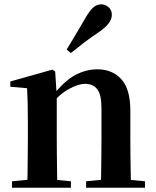

<svg xmlns="http://www.w3.org/2000/svg" viewBox="-20 -875 725 895"><path d="M36 0V-29.9L141.6 -40.2H204.7L310.6 -29.9V0ZM106.2 0Q107.9 -25.5 108.4 -67.4Q108.9 -109.4 109.4 -154.8Q109.9 -200.3 109.9 -234.8V-310.2Q109.9 -360 109 -393.7Q108.2 -427.5 106.2 -463.8L28.1 -470.7V-495.2L224.2 -550.4L237.2 -541.7L244.6 -428V-425.6V-234.8Q244.6 -200.3 245.1 -154.8Q245.6 -109.4 246.1 -67.4Q246.6 -25.5 247.6 0ZM381.3 0V-29.9L485.2 -40.2H547.8L655.9 -29.9V0ZM450 0Q451 -25.5 451.5 -66.9Q452 -108.4 452.5 -153.8Q453 -199.3 453 -234.8V-369.8Q453 -433.2 433.6 -458.7Q414.2 -484.2 376.2 -484.2Q345.6 -484.2 301.8 -460.5Q258.1 -436.8 212.5 -383.3L207.6 -425.7H222.9Q279.1 -497.3 329.7 -524.6Q380.3 -551.9 434.5 -551.9Q503.6 -551.9 545.5 -505.8Q587.5 -459.6 587.5 -360.5V-234.8Q587.5 -199.3 588 -153.8Q588.5 -108.4 589.3 -66.9Q590.2 -25.5 591.2 0ZM290.4 -643.7Q309.4 -675.4 330.3 -709.7Q351.2 -743.9 380.3 -794.7Q398.6 -826.1 415 -840.5Q431.3 -854.8 452.8 -854.8Q470.4 -854.8 485.8 -841.6Q501.3 -828.4 501.3 -805.7Q501.3 -786.2 486.7 -766.5Q472.1 -746.8 441.2 -725.6Q396.4 -695.3 366.7 -672.4Q337 -649.6 310.6 -627.8Z"/></svg>

Font: Noto Serif JP
Style: Regular
Weight: 200
Designer: Ryoko NISHIZUKA 西塚涼子 (kana & ideographs); Frank Grießhammer (Latin, Greek & Cyrillic); Wenlong ZHANG 张文龙 (bopomofo); San
Foundry: Adobe
Version: Version 2.001;hotconv 1.1.0;makeotfexe 2.6.0